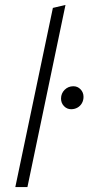

<svg xmlns="http://www.w3.org/2000/svg" viewBox="-20 -757 358 777"><path d="M42 0 194 -725 245 -737 91 0ZM268 -315Q251 -315 239 -327.5Q227 -340 227 -358Q227 -379 241.5 -393.5Q256 -408 277 -408Q294 -408 306 -395.5Q318 -383 318 -365Q318 -351 311.5 -339.5Q305 -328 293.5 -321.5Q282 -315 268 -315Z"/></svg>

Font: Red Hat Text VF
Style: Italic
Weight: 300
Italic angle: -12°
Designer: Pentagram, MCKL
Foundry: Pentagram, MCKL
Version: Version 1.023